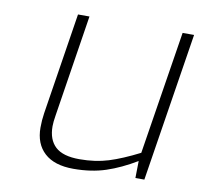

<svg xmlns="http://www.w3.org/2000/svg" viewBox="-66 -601 706 676"><g transform="rotate(10 287.5 -263.0)"><path d="M99 -117Q99 -143 103 -169L160 -532H201L144 -168Q140 -144 140 -129Q140 -81 167 -56Q194 -31 253 -31Q310 -31 356.5 -45.5Q403 -60 464 -91L534 -532H575L491 0H459L460 -61Q405 -28 353.5 -11Q302 6 238 6Q170 6 134.5 -26.5Q99 -59 99 -117Z"/></g></svg>

Font: Exo ExtraLight
Style: Italic
Weight: 275
Italic angle: -9°
Designer: Natanael Gama
Foundry: Natanael Gama
Version: Version 1.500; ttfautohint (v1.6)